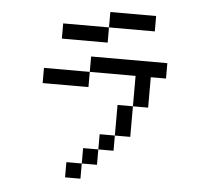

<svg xmlns="http://www.w3.org/2000/svg" viewBox="-60 -840 1119 1044"><g transform="rotate(5 500.0 -317.5)"><path d="M250 -609.4V-692.4H500V-609.4ZM167 -359.4V-442.4H417V-359.4ZM583 -109.4V-276.4H667V-109.4ZM583 -109.4V-26.4H500V-109.4ZM500 -26.4V57.6H417V-26.4ZM417 57.6V140.6H333V57.6ZM500 -692.4V-776.4H750V-692.4ZM667 -276.4V-442.4H417V-526.4H833V-442.4H750V-276.4Z"/></g></svg>

Font: KH Dot kagurazaka 12
Style: Regular
Weight: 400
Designer: Original version for X68000 by Keitarou Hiraki (http://hp.vector.co.jp/authors/VA000874/) / TrueType conversion by Homem
Version: Version 1.00.20150527